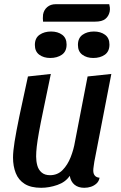

<svg xmlns="http://www.w3.org/2000/svg" viewBox="-20 -874 577 914"><path d="M176 20Q127 20 97.5 1.5Q68 -17 55 -50Q42 -83 42 -124Q42 -153 49.5 -200Q57 -247 72.5 -322Q88 -397 113 -510L222 -522Q201 -420 187 -353.5Q173 -287 165.5 -245Q158 -203 155 -176.5Q152 -150 152 -129Q152 -107 157.5 -86.5Q163 -66 178 -53Q193 -40 218 -40Q254 -40 278 -64.5Q302 -89 316.5 -126Q331 -163 337 -200L397 -510L510 -522L429 -104Q428 -95 426 -83Q424 -71 424 -62Q424 -47 431.5 -38Q439 -29 454 -28Q451 -11 439.5 -0.5Q428 10 413 15Q398 20 381 20Q353 20 335 5.5Q317 -9 312 -37Q292 -7 253 6.5Q214 20 176 20ZM185 -771Q184 -778 184 -787Q184 -796 185 -805Q189 -827 205 -840.5Q221 -854 245 -854H500Q502 -847 503 -838Q504 -829 502 -818Q497 -796 481 -783.5Q465 -771 433 -771ZM219 -598Q188 -598 167 -613.5Q146 -629 146 -660Q146 -693 168.5 -708.5Q191 -724 223 -724Q255 -724 276 -708.5Q297 -693 297 -662Q297 -629 274.5 -613.5Q252 -598 219 -598ZM424 -598Q393 -598 372 -613.5Q351 -629 351 -660Q351 -693 373 -708.5Q395 -724 427 -724Q459 -724 480 -708.5Q501 -693 501 -662Q501 -629 479 -613.5Q457 -598 424 -598Z"/></svg>

Font: Sansita Swashed Light
Style: Regular
Weight: 400
Version: Version 1.003